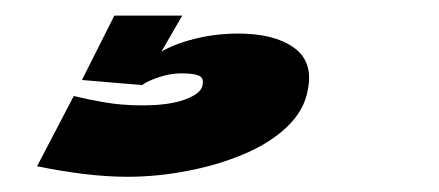

<svg xmlns="http://www.w3.org/2000/svg" viewBox="-20 -20 562 246"><path d="M143.5 206.5Q180.5 206.5 219 199.2Q257.5 192 291.2 178Q325 164 347.5 142.8Q370 121.5 374.5 94.5Q381.5 58.5 356.2 40.8Q331 23 285.5 23Q252 23 221.8 31.8Q191.5 40.5 174.5 54.5L162 89Q169.5 83.5 184 78.8Q198.5 74 212 74Q228.5 74 235 77Q241.5 80 239.5 89Q238 99.5 217.8 107.2Q197.5 115 162 115Q136 115 113.2 111Q90.5 107 74.5 103L27.5 193Q56.5 199 86.5 202.8Q116.5 206.5 143.5 206.5ZM162 89 213.5 0H126.5L85 82.5Z"/></svg>

Font: Anybody Expanded ExtraBold
Style: Italic
Weight: 800
Width: 7
Italic angle: -10°
Version: Version 1.113;gftools[0.9.25]